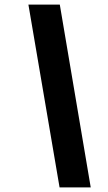

<svg xmlns="http://www.w3.org/2000/svg" viewBox="-20 -763 470 838"><path d="M240 55 104 -743H241L376 55Z"/></svg>

Font: Saira SemiExpanded
Style: Bold Italic
Weight: 700
Width: 6
Italic angle: -12°
Designer: Hector Gatti with collaboration of the Omnibus-Type team
Foundry: Omnibus-Type
Version: Version 1.101